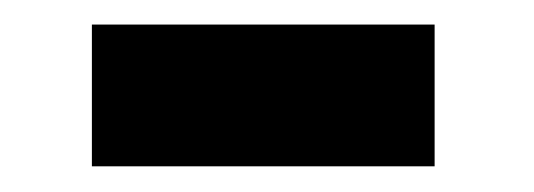

<svg xmlns="http://www.w3.org/2000/svg" viewBox="-20 -381 428 154"><path d="M328.6 -247.6H53.7V-361.3H328.6Z"/></svg>

Font: MAUL Bold
Style: Bold
Weight: 700
Designer: MAUL
Version: Version 1.0; 2020; ttfautohint (v1.8.3)